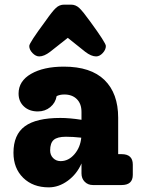

<svg xmlns="http://www.w3.org/2000/svg" viewBox="-20 -797 614 827"><path d="M149 -554Q134 -554 120 -568.5Q106 -583 106 -599Q106 -612 175 -705Q205 -748 220.5 -762.5Q236 -777 256 -777H286Q306 -777 321.5 -762.5Q337 -748 368 -705Q436 -612 436 -599Q436 -583 422.5 -568.5Q409 -554 394 -554Q373 -554 347 -574L272 -634L196 -574Q170 -554 149 -554ZM504 -133Q552 -133 552 -88V-44Q552 0 504 0H380Q359 0 345 -14Q331 -28 331 -50V-93Q311 -47 272 -18.5Q233 10 190 10Q122 10 80 -31Q38 -72 38 -139Q38 -217 87 -253Q136 -289 240 -289Q280 -289 331 -281V-315Q331 -350 311 -370Q291 -390 257 -390Q238 -390 224 -383Q219 -354 196.5 -335.5Q174 -317 143 -317Q106 -317 83 -338.5Q60 -360 60 -394Q60 -448 114 -479Q168 -510 255 -510Q371 -510 430 -452.5Q489 -395 489 -290V-133ZM241 -103Q275 -103 300.5 -132.5Q326 -162 330 -204Q294 -208 264 -208Q227 -208 211.5 -194.5Q196 -181 196 -149Q196 -129 209 -116Q222 -103 241 -103Z"/></svg>

Font: Solway ExtraBold
Style: Regular
Weight: 800
Designer: Mariya V. Pigoulevskaya
Foundry: The Northern Block Ltd.
Version: Version 1.000;hotconv 1.0.109;makeotfexe 2.5.65596